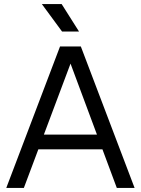

<svg xmlns="http://www.w3.org/2000/svg" viewBox="-20 -930 697 950"><path d="M11 0 277 -700H380L646 0H558L322 -634H336L98 0ZM121 -191 149 -264H509L538 -191ZM287 -774 187 -910H285L371 -774Z"/></svg>

Font: SUSE
Style: Regular
Weight: 400
Designer: Rene Bieder
Foundry: SUSE
Version: Version 1.000